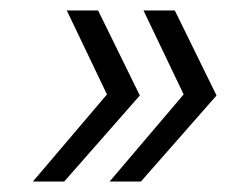

<svg xmlns="http://www.w3.org/2000/svg" viewBox="-20 -439 465 368"><path d="M43 -91 185 -258 108 -419H168L248 -256L103 -91ZM190 -91 332 -258 255 -419H315L395 -256L250 -91Z"/></svg>

Font: Gontserrat Light
Style: Italic
Weight: 300
Italic angle: -11.3°
Designer: Julieta Ulanovsky
Foundry: Julieta Ulanovsky
Version: Version 6.001